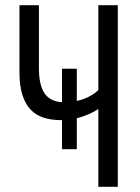

<svg xmlns="http://www.w3.org/2000/svg" viewBox="-20 -720 538 740"><path d="M219 -257H215Q179 -257 149.5 -266Q120 -275 99 -296.5Q78 -318 66.5 -353.5Q55 -389 55 -442V-700H130V-458Q130 -392 151.5 -360.5Q173 -329 219 -326V-455H276V-331Q301 -336 323 -347.5Q345 -359 359 -373V-700H434V0H359V-300Q345 -290 323.5 -280.5Q302 -271 276 -264V-145H219Z"/></svg>

Font: PT Sans Narrow
Style: Regular
Weight: 400
Width: 3
Designer: A.Korolkova, O.Umpeleva, V.Yefimov
Foundry: ParaType Ltd
Version: Version 2.003W OFL